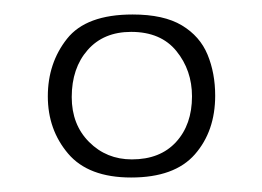

<svg xmlns="http://www.w3.org/2000/svg" viewBox="-20 -611 362 265"><path d="M161 -366Q102 -366 74 -399Q46 -432 46 -478Q46 -524 72.5 -557.5Q99 -591 163 -591Q206 -591 231 -576Q256 -561 266.5 -535.5Q277 -510 277 -479Q277 -430 249 -398Q221 -366 161 -366ZM162 -391Q201 -391 223 -415Q245 -439 245 -478Q245 -514 223.5 -540.5Q202 -567 161 -567Q123 -567 101 -542Q79 -517 79 -477Q79 -439 103 -415Q127 -391 162 -391Z"/></svg>

Font: Alumni Sans Thin Light
Style: Regular
Weight: 300
Version: Version 1.018